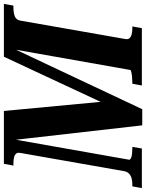

<svg xmlns="http://www.w3.org/2000/svg" viewBox="76 -848 752 988"><g transform="rotate(-90 452.0 -354.0)"><path d="M-22 0 -13 -49H-3Q15 -49 29 -53Q43 -57 52.5 -66Q62 -75 65 -90L159 -625Q162 -640 155 -647.5Q148 -655 135 -658Q122 -661 105 -661H94L103 -710H375L427 -158L384 -131L654 -710H926L917 -661H907Q881 -661 862.5 -654Q844 -647 840 -626L745 -84Q743 -71 749.5 -63.5Q756 -56 769.5 -52.5Q783 -49 800 -49H810L801 0H506L515 -49H523Q537 -49 551.5 -50.5Q566 -52 576 -54.5Q586 -57 586 -60L698 -693L710 -690L384 2H301L222 -691L235 -693L124 -65Q124 -60 132.5 -56Q141 -52 154.5 -50.5Q168 -49 182 -49H190L182 0Z"/></g></svg>

Font: Roboto Serif 72pt SemiCondensed SemiBold
Style: Italic
Weight: 600
Width: 4
Italic angle: -10°
Designer: Greg Gazdowicz
Foundry: Commercial Type
Version: Version 1.008